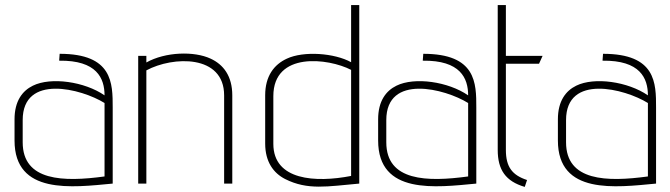

<svg xmlns="http://www.w3.org/2000/svg" viewBox="-20 -720 2629 753"><path d="M422 -298C422 -394 422 -509 214 -509L212 -482C360 -484 390 -413 390 -346C312 -400 180 -419 109 -384C68 -364 37 -324 37 -252V-169C37 45 263 15 422 0ZM390 -28C229 -6 69 -9 69 -162V-249C69 -432 300 -372 390 -316Z M891 0V-346C891 -422 856 -467 806 -490C742 -520 629 -517 554 -475V-501H522V0H554V-444C658 -500 859 -507 859 -346V0Z M1357 -476C1292 -512 1171 -521 1105 -490C1055 -467 1020 -422 1020 -346V-157C1020 -85 1053 -41 1098 -18C1187 27 1264 11 1389 0V-700H1357ZM1357 -30C1218 -3 1052 -12 1052 -156V-343C1052 -519 1268 -492 1357 -446Z M1848 -298C1848 -394 1848 -509 1640 -509L1638 -482C1786 -484 1816 -413 1816 -346C1738 -400 1606 -419 1535 -384C1494 -364 1463 -324 1463 -252V-169C1463 45 1689 15 1848 0ZM1816 -28C1655 -6 1495 -9 1495 -162V-249C1495 -432 1726 -372 1816 -316Z M2047 -14C1989 -33 1964 -65 1964 -132V-470H2094L2108 -501H1964V-700H1932V-132C1932 -54 1963 -9 2038 13Z M2553 -298C2553 -394 2553 -509 2345 -509L2343 -482C2491 -484 2521 -413 2521 -346C2443 -400 2311 -419 2240 -384C2199 -364 2168 -324 2168 -252V-169C2168 45 2394 15 2553 0ZM2521 -28C2360 -6 2200 -9 2200 -162V-249C2200 -432 2431 -372 2521 -316Z"/></svg>

Font: Advent Pro
Style: ExtraLight
Weight: 250
Designer: Andreas Kalpakidis
Foundry: Andreas Kalpakidis
Version: Version 2.002 2007